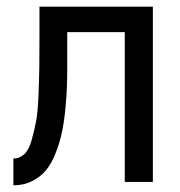

<svg xmlns="http://www.w3.org/2000/svg" viewBox="-20 -544 537 574"><path d="M98 -524H437V0H353V-448H181V-350Q181 -313 180 -283Q179 -253 175 -214Q171 -175 164.5 -145.5Q158 -116 146 -85.5Q134 -55 117.5 -35Q101 -15 76 -2.5Q51 10 20 10V-70Q38 -70 52 -82.5Q66 -95 74 -123Q82 -151 87.5 -179.5Q93 -208 95 -257.5Q97 -307 97.5 -343Q98 -379 98 -441Z"/></svg>

Font: ColatingCofangSans
Style: Regular
Weight: 400
Foundry: GNU
Version: Version 412.227;June 27, 2022;FontCreator 11.0.0.2412 32-bit